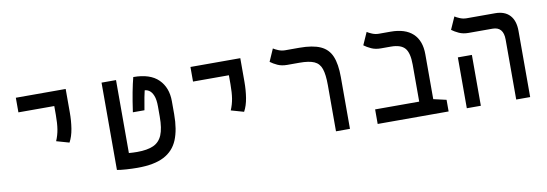

<svg xmlns="http://www.w3.org/2000/svg" viewBox="-50 -936 3617 1269"><g transform="rotate(-10 1758.0 -301.0)"><path d="M376.5 -232.4 291 -256.8Q306.6 -293 313 -332.3Q319.3 -371.6 319.3 -428.2V-487.8H78.6V-585.9H413.1V-428.2Q413.1 -371.6 404.8 -320.3Q396.5 -269 376.5 -232.4Z M791 9.8Q755.4 9.8 715.3 7.1Q675.3 4.4 653.8 0V-585.9H751V-96.2Q764.2 -95.2 778.1 -94.5Q792 -93.8 807.1 -93.8Q874.5 -93.8 915.5 -112.1Q956.5 -130.4 975.1 -174.8Q993.7 -219.2 993.7 -297.4V-366.2Q993.7 -412.1 983.2 -438.2Q972.7 -464.4 957 -475.3Q941.4 -486.3 925.8 -486.3Q921.4 -468.3 916.3 -442.1Q911.1 -416 901.4 -356.9H823.7Q834.5 -433.1 845.2 -489Q856 -544.9 866.7 -585.9Q979 -585.9 1034.7 -531Q1090.3 -476.1 1090.3 -384.8V-296.9Q1090.3 -194.3 1062.3 -126.2Q1034.2 -58.1 968.8 -24.2Q903.3 9.8 791 9.8Z M1548.3 -232.4 1462.9 -256.8Q1478.5 -293 1484.9 -332.3Q1491.2 -371.6 1491.2 -428.2V-487.8H1250.5V-585.9H1585V-428.2Q1585 -371.6 1576.7 -320.3Q1568.4 -269 1548.3 -232.4Z M2217.8 -347.7V0H2124V-310.1Q2124 -380.9 2110.8 -419.4Q2097.7 -458 2063.5 -473.1Q2029.3 -488.3 1965.3 -488.3H1882.3Q1846.2 -488.3 1818.8 -500.7Q1791.5 -513.2 1771.5 -528.3L1808.1 -611.8Q1819.3 -604 1841.1 -595Q1862.8 -585.9 1886.2 -585.9H1981Q2070.3 -585.9 2122.1 -562.7Q2173.8 -539.6 2195.8 -487.3Q2217.8 -435.1 2217.8 -347.7Z M2879.9 -78.1V0H2403.8V-97.7H2699.7V-345.7Q2699.7 -424.8 2672.4 -456.5Q2645 -488.3 2578.1 -488.3H2511.2Q2475.6 -488.3 2448 -500.7Q2420.4 -513.2 2400.4 -528.3L2437.5 -611.8Q2448.7 -604 2470.2 -595Q2491.7 -585.9 2515.1 -585.9H2593.8Q2691.4 -585.9 2742.7 -538.1Q2793.9 -490.2 2793.9 -398.9V-97.7Z M3333.5 0V-402.3Q3333.5 -488.3 3260.7 -488.3H3100.1Q3064 -488.3 3036.6 -500.7Q3009.3 -513.2 2989.3 -528.3L3026.4 -611.8Q3037.6 -604 3059.1 -595Q3080.6 -585.9 3104 -585.9H3295.4Q3359.4 -585.9 3393.3 -549.3Q3427.2 -512.7 3427.2 -444.3V0ZM3002 0V-341.3H3096.2V0Z"/></g></svg>

Font: Cascadia Mono PL
Style: Regular
Weight: 400
Monospace: yes
Designer: Aaron Bell
Foundry: Saja Typeworks
Version: Version 2404.023; ttfautohint (v1.8.4)